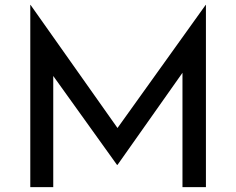

<svg xmlns="http://www.w3.org/2000/svg" viewBox="-20 -766 967 786"><path d="M823 -746V0H727V-468L461 -91H459L198 -455V0H104V-746H105L461 -242L822 -746Z"/></svg>

Font: Josefin Sans
Style: Regular
Weight: 400
Designer: Santiago Orozco
Foundry: Typemade
Version: Version 2.000